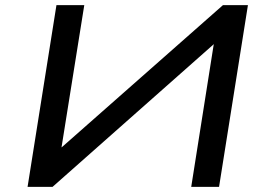

<svg xmlns="http://www.w3.org/2000/svg" viewBox="-20 -725 1036 745"><path d="M87 0 199 -705H307L219 -155V-153L845 -705H942L830 0H722L809 -551L810 -554L184 0Z"/></svg>

Font: Nunito Sans 7pt Expanded Medium
Style: Italic
Weight: 500
Width: 7
Italic angle: -9°
Designer: Vernon Adams
Foundry: Vernon Adams
Version: Version 3.101;gftools[0.9.27]